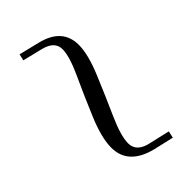

<svg xmlns="http://www.w3.org/2000/svg" viewBox="-7 -584 474 474"><g transform="rotate(45 230.5 -347.0)"><path d="M437 -408 425 -356Q407 -283 347 -283Q313 -283 261.5 -304.5Q210 -326 162.5 -348Q115 -370 90 -370Q63 -370 54 -335L41 -282L24 -286L37 -339Q53 -406 111 -406Q144 -406 195.5 -384.5Q247 -363 295 -341.5Q343 -320 369 -320Q399 -320 407 -360L419 -412Z"/></g></svg>

Font: FoglihtenNo06
Style: Regular
Weight: 500
Designer: gluk (gluksza@wp.pl)
Foundry: gluk (gluksza@wp.pl)
Version: Version 0.76